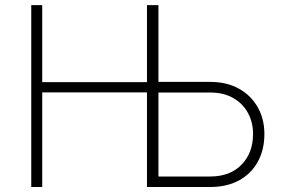

<svg xmlns="http://www.w3.org/2000/svg" viewBox="-20 -748 1137 768"><path d="M105 0V-727.5H148.9V-419.4H589.4V-378.4H148.9V0ZM599.1 -420.4H820.8Q887.2 -420.4 936 -393.1Q984.9 -365.7 1011.2 -318.6Q1037.6 -271.5 1037.6 -211.9Q1037.6 -148.9 1011.2 -101.1Q984.9 -53.2 936.3 -26.6Q887.7 0 820.8 0H567.9V-727.5H613.8V-42H820.8Q900.4 -42 946.3 -89.4Q992.2 -136.7 992.2 -211.9Q992.2 -259.3 971.4 -296.9Q950.7 -334.5 912.4 -356.2Q874 -377.9 820.8 -377.9H599.1Z"/></svg>

Font: Inter ExtraLight
Style: Regular
Weight: 250
Designer: Rasmus Andersson
Foundry: rsms
Version: Version 4.001;git-66647c0bb